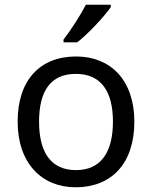

<svg xmlns="http://www.w3.org/2000/svg" viewBox="-20 -786 645 816"><path d="M451 -756V-766H345C322 -721 279 -655 250 -618V-606H308C355 -642 426 -719 451 -756ZM551 -269C551 -446 449 -546 304 -546C150 -546 55 -446 55 -269C55 -91 159 10 301 10C454 10 551 -91 551 -269ZM146 -269C146 -396 193 -472 302 -472C411 -472 460 -396 460 -269C460 -142 411 -63 303 -63C194 -63 146 -142 146 -269Z"/></svg>

Font: Noto Sans Newa
Style: Regular
Weight: 400
Designer: Monotype Design Team
Foundry: Monotype Imaging Inc.
Version: Version 2.007